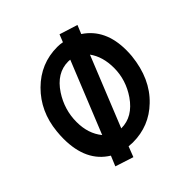

<svg xmlns="http://www.w3.org/2000/svg" viewBox="-203 -832 1050 1050"><g transform="rotate(-45 322.0 -306.5)"><path d="M34.2 -322.3Q47.9 -461.9 140.6 -554.2Q233.4 -646.5 362.3 -646.5Q383.8 -646.5 402.3 -642.6L419.9 -686.5L525.4 -653.3L504.9 -603.5Q617.2 -529.3 617.2 -367.2Q617.2 -344.7 615.2 -322.3Q598.6 -163.1 502 -71.3Q412.1 15.6 285.2 15.6Q274.4 15.6 253.9 13.7L230.5 74.2L125 40L149.4 -18.6Q31.2 -90.8 31.2 -266.6Q31.2 -293.9 34.2 -322.3ZM294.9 -84H295.9Q384.8 -84 446.3 -172.9Q501 -252.9 501 -345.7Q501 -432.6 459 -490.2ZM146.5 -281.2Q146.5 -191.4 195.3 -131.8L363.3 -546.9Q358.4 -547.9 348.6 -547.9Q258.8 -547.9 199.2 -457Q146.5 -376 146.5 -281.2Z"/></g></svg>

Font: Puritan
Style: BoldItalic
Weight: 700
Version: 2.1